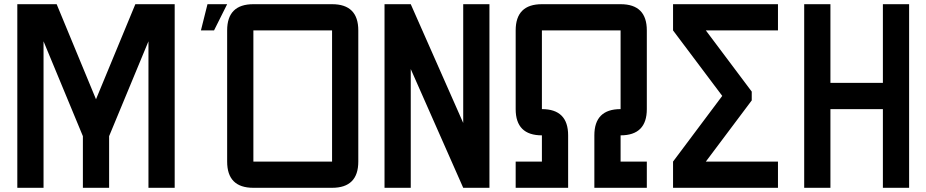

<svg xmlns="http://www.w3.org/2000/svg" viewBox="-20 -895 4415 915"><path d="M500 0H375V-246.1L187.5 -698.2V0H62.5V-875H250L437.5 -421.9L625 -875H812.5V0H687.5V-698.2L500 -246.1Z M1187.5 0Q1062.5 0 1062.5 -125V-750Q1062.5 -875 1187.5 -875H1562.5Q1687.5 -875 1687.5 -750V-125Q1687.5 0 1562.5 0ZM1187.5 -125H1562.5V-750H1187.5ZM1000 -750H937.5L968.8 -875H1062.5Z M2187.5 -309.1V-875H2312.5V0H2187.5L1937.5 -565.9V0H1812.5V-875H1937.5Z M2437.5 0V-125H2562.5V-250Q2437.5 -250 2437.5 -375V-750Q2437.5 -875 2562.5 -875H2937.5Q3062.5 -875 3062.5 -750V-375Q3062.5 -250 2937.5 -250V-125H3062.5V0H2812.5V-250Q2812.5 -375 2937.5 -375V-750H2562.5V-375Q2687.5 -375 2687.5 -250V0Z M3687.5 -875V-750H3343.8L3562.5 -458.5V-416.5L3343.8 -125H3687.5V0H3187.5V-125L3421.9 -438L3187.5 -750V-875Z M3937.5 0H3812.5V-875H3937.5V-500H4187.5V-875H4312.5V0H4187.5V-375H3937.5Z"/></svg>

Font: Oldtimer
Style: Regular
Weight: 400
Designer: GGBotNet
Foundry: GGBotNet
Version: 1.00